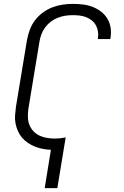

<svg xmlns="http://www.w3.org/2000/svg" viewBox="-20 -763 640 988"><path d="M210 205 242 8Q221 7 200 3Q179 -1 160 -8.5Q141 -16 124 -27.5Q107 -39 94 -54Q81 -69 72.5 -88Q64 -107 60 -127.5Q56 -148 57.5 -169.5Q59 -191 62 -213L119 -558Q124 -584 133.5 -610Q143 -636 160 -658.5Q177 -681 200 -698Q223 -715 249 -725Q275 -735 301.5 -739Q328 -743 354 -743Q381 -743 406.5 -740Q432 -737 455.5 -728Q479 -719 499 -704Q519 -689 532 -668Q545 -647 549 -621.5Q553 -596 549 -570Q549 -568 548.5 -566Q548 -564 547 -562H483Q483 -563 483.5 -564.5Q484 -566 484 -567Q487 -585 484 -602Q481 -619 473 -633.5Q465 -648 451.5 -658.5Q438 -669 422.5 -675Q407 -681 389.5 -683Q372 -685 354 -685Q335 -685 315.5 -682Q296 -679 277 -671.5Q258 -664 241.5 -651.5Q225 -639 212.5 -622Q200 -605 193 -586.5Q186 -568 183 -548L126 -203Q123 -183 123.5 -161.5Q124 -140 131 -121.5Q138 -103 151.5 -88.5Q165 -74 182.5 -65.5Q200 -57 221 -53.5Q242 -50 263 -50Q277 -50 290.5 -51.5Q304 -53 318 -56L275 205Z"/></svg>

Font: Iosevka Curly Light Extended
Style: Italic
Weight: 300
Width: 7
Italic angle: -9°
Monospace: yes
Designer: Belleve Invis
Foundry: Belleve Invis
Version: Version 11.1.0; ttfautohint (v1.8.3)